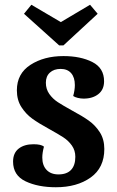

<svg xmlns="http://www.w3.org/2000/svg" viewBox="-20 -766 494 808"><path d="M173 -418Q173 -391 187.5 -370.5Q202 -350 223.5 -336Q245 -322 283 -301Q326 -278 353.5 -258.5Q381 -239 400 -209.5Q419 -180 419 -139Q419 -60 361.5 -19Q304 22 215 22Q140 22 87.5 -3Q35 -28 35 -86Q35 -122 58.5 -140.5Q82 -159 121 -159Q153 -159 165 -149Q158 -123 158 -103Q158 -70 176 -51Q194 -32 226 -32Q261 -32 279 -51Q297 -70 297 -106Q297 -133 282.5 -153.5Q268 -174 246.5 -188Q225 -202 187 -223Q143 -247 116 -266.5Q89 -286 70 -315.5Q51 -345 51 -386Q51 -456 108 -493Q165 -530 247 -530Q319 -530 368.5 -505Q418 -480 418 -424Q418 -389 394 -370Q370 -351 332 -351Q320 -351 307.5 -354Q295 -357 288 -362Q295 -387 295 -408Q295 -440 279.5 -458Q264 -476 235 -476Q207 -476 190 -460.5Q173 -445 173 -418ZM229 -575 81 -708 112 -746 236 -673 359 -746 391 -708 247 -575Z"/></svg>

Font: Sansita Medium
Style: Regular
Weight: 500
Designer: Pablo Cosgaya
Foundry: Omnibus-Type
Version: Version 1.006